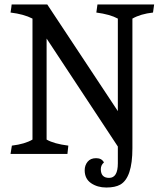

<svg xmlns="http://www.w3.org/2000/svg" viewBox="-20 -687 721 857"><path d="M571 -25Q571 106 517 137Q494 150 454.5 150Q415 150 386.5 130.5Q358 111 358 73Q358 51 371 35Q384 19 409 19Q434 19 444 38Q430 50 430 68Q430 107 467 107Q506 107 506 42V-33L188 -515V-64Q221 -45 285 -37L281 0H27L33 -37Q91 -44 125 -64V-604Q86 -624 27 -631Q31 -655 32 -667H191L506 -191V-604Q471 -623 410 -631Q411 -643 415 -667H668Q664 -643 663 -631Q608 -625 571 -604Z"/></svg>

Font: Caladea
Style: Regular
Weight: 400
Designer: Carolina Giovagnoli and Andres Torresi
Foundry: Carolina Giovagnoli and Andres Torresi
Version: Version 1.002